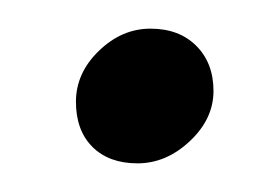

<svg xmlns="http://www.w3.org/2000/svg" viewBox="-20 -357 191 134"><path d="M85 -337Q105 -337 117 -325Q129 -313 129 -293.5Q129 -274 112.5 -258.5Q96 -243 76 -243Q56 -243 44.5 -254.5Q33 -266 33 -286Q33 -306 49 -321.5Q65 -337 85 -337Z"/></svg>

Font: Sanchez
Style: Italic
Weight: 400
Designer: Daniel Hernández
Foundry: LatinoType
Version: Version 1.001